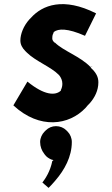

<svg xmlns="http://www.w3.org/2000/svg" viewBox="-20 -560 545 933"><path d="M252 53C233 53 215 61 203 73L196 80C184 92 175 111 175 130C175 152 183 172 194 186L199 193C207 203 216 209 229 215L240 218L234 223C224 274 199 310 186 327L216 353C225 344 235 334 244 323L250 316C293 266 329 202 329 130C329 111 321 92 309 80L302 73C290 61 272 53 252 53ZM114 -163H113L45 -48L46 -47C173 70 316 49 396 -36C400 -40 404 -45 407 -49L415 -57C441 -86 458 -121 458 -160C458 -185 448 -203 430 -223H428L419 -235C370 -286 287 -313 247 -353H246H245C240 -358 234 -364 234 -373C234 -381 234 -389 240 -400L241 -404L242 -405C263 -421 307 -424 393 -386L447 -495C289 -575 186 -536 130 -473L123 -466C94 -434 79 -394 79 -363C79 -344 88 -327 103 -312L110 -305C152 -263 228 -235 266 -196L267 -194H268C277 -182 283 -169 283 -153C283 -143 281 -134 277 -125L276 -124V-121L275 -119C249 -95 196 -96 114 -163ZM428 -238V-237C427 -237 418 -236 418 -237Z"/></svg>

Font: Hussar Woodtype
Style: SeBd
Weight: 900
Foundry: Cannot Into Space Fonts
Version: Version 1.07